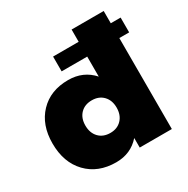

<svg xmlns="http://www.w3.org/2000/svg" viewBox="-168 -891 1025 1047"><g transform="rotate(-30 344.0 -367.5)"><path d="M684.1 -665V-571.8H622.1V1H419.9V-59.1Q361.8 6.8 270 6.8Q156.2 6.8 87.6 -64.7Q19 -136.2 19 -255.9Q19 -372.6 86.2 -442.9Q153.3 -513.2 265.1 -513.2Q360.4 -513.2 419.9 -445.8V-571.8H258.8V-665H419.9V-742.2H622.1V-665ZM321.8 -147.9Q366.2 -147.9 393.1 -176.3Q419.9 -204.6 419.9 -251Q419.9 -296.9 393.1 -325Q366.2 -353 321.8 -353Q276.9 -353 250 -325.2Q223.1 -297.4 223.1 -251Q223.1 -204.1 250 -176Q276.9 -147.9 321.8 -147.9Z"/></g></svg>

Font: Montserrat-Arabic ExtraBold
Style: Regular
Weight: 800
Designer: Mohamed Gaber
Foundry: Kief Type Foundry
Version: Version 5.008;PS 005.008;hotconv 1.0.88;makeotf.lib2.5.64775